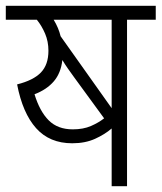

<svg xmlns="http://www.w3.org/2000/svg" viewBox="-20 -642 557 662"><path d="M418 -574V0H365V-199Q342 -179 308 -163.5Q274 -148 229 -148Q151 -148 104.5 -200Q58 -252 39 -351Q95 -365 121 -392Q147 -419 147 -467Q147 -499 135.5 -526Q124 -553 107 -574H0V-622H517V-574ZM365 -574H165Q182 -546 189 -517L365 -269ZM236 -375Q225 -390 214.5 -405Q204 -420 195 -435Q190 -390 165.5 -361.5Q141 -333 99 -317Q117 -258 148 -227Q179 -196 231 -196Q267 -196 293.5 -207.5Q320 -219 339 -234Z"/></svg>

Font: Noto Sans SemiCondensed Light
Style: Italic
Weight: 300
Width: 4
Italic angle: -12°
Designer: Monotype Design Team
Foundry: Monotype Imaging Inc.
Version: Version 2.013; ttfautohint (v1.8.4.7-5d5b)